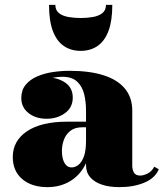

<svg xmlns="http://www.w3.org/2000/svg" viewBox="-20 -759 677 789"><path d="M470.5 10Q429.5 10 398.8 -0.2Q368 -10.5 350.8 -30.5Q333.5 -50.5 333.5 -80V-304.5Q333.5 -340.5 325.8 -372.2Q318 -404 296.8 -423.8Q275.5 -443.5 235.5 -443.5Q217 -443.5 193.8 -439Q170.5 -434.5 149.2 -424.5Q128 -414.5 114.2 -397.8Q100.5 -381 100.5 -356H68.5Q68.5 -393 99 -417Q129.5 -441 172 -441Q216 -441 247.5 -419.8Q279 -398.5 279 -358Q279 -317 247 -294Q215 -271 172 -271Q126.5 -271 97 -294.5Q67.5 -318 67.5 -356Q67.5 -388.5 85.2 -410.2Q103 -432 132.2 -444.8Q161.5 -457.5 196.5 -462.8Q231.5 -468 265.5 -468Q349.5 -468 407 -449.2Q464.5 -430.5 494 -394Q523.5 -357.5 523.5 -304.5V-79Q523.5 -61.5 530.5 -49.5Q537.5 -37.5 557 -37.5Q568.5 -37.5 585.8 -45.5Q603 -53.5 614 -74L632.5 -63.5Q617.5 -27 573.2 -8.5Q529 10 470.5 10ZM175 10Q110 10 71.2 -23.2Q32.5 -56.5 32.5 -113.5Q32.5 -180.5 91.2 -219.8Q150 -259 256.5 -259H380V-236H319Q287.5 -236 269 -221.2Q250.5 -206.5 242.5 -184.5Q234.5 -162.5 234.5 -140Q234.5 -117.5 239.5 -102.2Q244.5 -87 253.2 -79Q262 -71 274.5 -71Q288.5 -71 302.2 -81.5Q316 -92 324.8 -116Q333.5 -140 333.5 -180.5H351.5Q351.5 -121.5 328.8 -79Q306 -36.5 266 -13.2Q226 10 175 10ZM311.5 -550Q271.5 -550 242.2 -570Q213 -590 197.2 -631.8Q181.5 -673.5 181.5 -739H207.5Q207.5 -717 222.2 -705.2Q237 -693.5 260.8 -689.2Q284.5 -685 311.5 -685Q338.5 -685 362.2 -689.2Q386 -693.5 400.8 -705.2Q415.5 -717 415.5 -739H441.5Q441.5 -673.5 425.8 -631.8Q410 -590 380.8 -570Q351.5 -550 311.5 -550Z"/></svg>

Font: Bodoni Moda 9pt Black
Style: Regular
Weight: 900
Designer: Owen Earl
Foundry: indestructible type
Version: Version 2.005